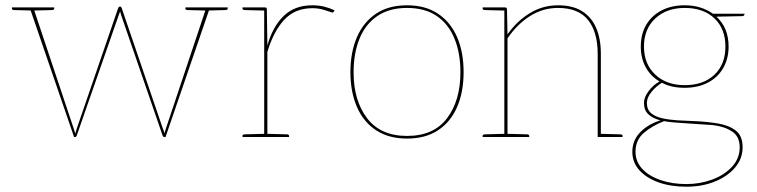

<svg xmlns="http://www.w3.org/2000/svg" viewBox="-20 -518 2863 726"><path d="M260 0 92 -490H103Q106 -490 108 -483L258 -34Q260 -29 262 -22Q264 -15 265 -13Q266 -17 267 -20.5Q268 -24 269 -27.5Q270 -31 271 -34L427 -488Q428 -490 429.5 -491.5Q431 -493 432 -493H435Q438 -493 440 -488L595 -34Q596 -31 597.5 -27.5Q599 -24 600 -20.5Q601 -17 602 -14Q603 -18 604 -21Q605 -24 606 -27.5Q607 -31 608 -34L758 -483Q760 -487 762.5 -488.5Q765 -490 767 -490H774L606 0H601Q597 0 595 -5L438 -461Q437 -465 436 -468.5Q435 -472 434 -475Q433 -472 432 -468.5Q431 -465 429 -461L270 -5Q268 0 265 0ZM98 -482V-490H114V-482ZM754 -482V-490H770V-482ZM110 -490 109 -478 32 -480Q30 -480 27.5 -481.5Q25 -483 25 -485V-490ZM185 -490V-485Q185 -483 182.5 -481.5Q180 -480 178 -480L101 -478L100 -490ZM766 -490 765 -478 688 -480Q686 -480 683.5 -481.5Q681 -483 681 -485V-490ZM841 -490V-485Q841 -483 838.5 -481.5Q836 -480 834 -480L757 -478L756 -490Z M979 0V-490H982Q986 -490 987.5 -488Q989 -486 989 -482L991 -346Q1011 -417 1052.5 -457.5Q1094 -498 1161 -498Q1185 -498 1205.5 -493Q1226 -488 1245 -479L1243 -475Q1242 -473 1239.5 -471.5Q1237 -470 1235 -471Q1226 -474 1205.5 -480.5Q1185 -487 1161 -487Q1096 -487 1055.5 -444Q1015 -401 991 -322V0ZM988 0 989 -12 1066 -10Q1068 -10 1070.5 -8.5Q1073 -7 1073 -5V0ZM897 0V-5Q897 -7 899.5 -8.5Q902 -10 904 -10L981 -12L982 0ZM982 -490 981 -478 904 -480Q902 -480 899.5 -481.5Q897 -483 897 -485V-490Z M1519 -498Q1589 -498 1636.5 -466Q1684 -434 1708.5 -377.5Q1733 -321 1733 -245Q1733 -170 1708.5 -113.5Q1684 -57 1636.5 -25.5Q1589 6 1519 6Q1450 6 1402 -25.5Q1354 -57 1329.5 -114Q1305 -171 1305 -245Q1305 -320 1329.5 -377Q1354 -434 1401.5 -466Q1449 -498 1519 -498ZM1519 -4Q1620 -4 1670.5 -71Q1721 -138 1721 -245Q1721 -317 1698.5 -372Q1676 -427 1631.5 -457.5Q1587 -488 1519 -488Q1452 -488 1407 -457.5Q1362 -427 1339.5 -372Q1317 -317 1317 -245Q1317 -138 1368 -71Q1419 -4 1519 -4Z M1887 0V-490H1890Q1897 -490 1897 -482L1899 -388Q1934 -438 1983 -468Q2032 -498 2090 -498Q2145 -498 2180.5 -476Q2216 -454 2234 -413Q2252 -372 2252 -314V0H2240V-314Q2240 -397 2203.5 -442.5Q2167 -488 2090 -488Q2033 -488 1984.5 -457.5Q1936 -427 1899 -373V0ZM1805 0V-5Q1805 -7 1807.5 -8.5Q1810 -10 1812 -10L1889 -12L1890 0ZM1896 0 1897 -12 1974 -10Q1976 -10 1978.5 -8.5Q1981 -7 1981 -5V0ZM2249 0 2250 -12 2327 -10Q2329 -10 2331.5 -8.5Q2334 -7 2334 -5V0ZM1890 -490 1889 -478 1812 -480Q1810 -480 1807.5 -481.5Q1805 -483 1805 -485V-490Z M2569 -498Q2602 -498 2628.5 -489.5Q2655 -481 2676 -466H2795V-464Q2795 -461 2792.5 -459Q2790 -457 2787 -457L2689 -455Q2735 -413 2735 -342Q2735 -296 2714.5 -260.5Q2694 -225 2656.5 -205.5Q2619 -186 2569 -186Q2544 -186 2523 -190.5Q2502 -195 2483 -205Q2461 -192 2443.5 -170.5Q2426 -149 2426 -129Q2426 -104 2441.5 -90.5Q2457 -77 2483.5 -71Q2510 -65 2542 -63Q2574 -61 2607 -60Q2654 -58 2695.5 -51Q2737 -44 2762.5 -24Q2788 -4 2788 39Q2788 82 2759.5 115.5Q2731 149 2683 168.5Q2635 188 2575 188Q2516 188 2470 171.5Q2424 155 2397.5 125.5Q2371 96 2371 56Q2371 14 2399.5 -16.5Q2428 -47 2477 -63Q2449 -70 2432 -85.5Q2415 -101 2415 -129Q2415 -150 2432.5 -173.5Q2450 -197 2474 -210Q2440 -230 2421.5 -264Q2403 -298 2403 -342Q2403 -389 2423.5 -424Q2444 -459 2481.5 -478.5Q2519 -498 2569 -498ZM2777 39Q2777 -2 2748 -21Q2719 -40 2675 -45Q2663 -46 2638.5 -47.5Q2614 -49 2584.5 -51Q2555 -53 2529.5 -55Q2504 -57 2491 -60Q2445 -42 2414 -15Q2383 12 2383 56Q2383 93 2408.5 120.5Q2434 148 2478 163Q2522 178 2575 178Q2627 178 2673 161Q2719 144 2748 112.5Q2777 81 2777 39ZM2569 -196Q2640 -196 2681.5 -235.5Q2723 -275 2723 -342Q2723 -409 2681.5 -448.5Q2640 -488 2569 -488Q2500 -488 2457.5 -448Q2415 -408 2415 -342Q2415 -276 2457.5 -236Q2500 -196 2569 -196Z"/></svg>

Font: Aleo Thin
Style: Regular
Weight: 250
Designer: Alessio Laiso
Foundry: Alessio Laiso
Version: Version 2.001;gftools[0.9.29]